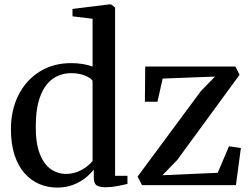

<svg xmlns="http://www.w3.org/2000/svg" viewBox="-20 -839 1136 870"><path d="M239.5 11Q196 11 158 -5.2Q120 -21.5 91 -54.2Q62 -87 45.8 -136.8Q29.5 -186.5 29.5 -253.5Q29.5 -339.5 63.2 -407.2Q97 -475 158.8 -514Q220.5 -553 303 -553Q332 -553 357 -548.5Q382 -544 399.5 -537.5V-754L308.5 -765V-798.5L474 -819H483.5L501.5 -805V-42.5H557.5V-5.5Q538.5 -1 511.8 4.2Q485 9.5 457.5 9.5Q432 9.5 418.5 1.2Q405 -7 405 -35.5V-71Q391 -52 367.2 -33Q343.5 -14 311.2 -1.5Q279 11 239.5 11ZM278.5 -51Q307 -51 330.8 -60.5Q354.5 -70 372.2 -83.5Q390 -97 399.5 -109.5V-473Q391 -486 364.2 -496.8Q337.5 -507.5 303 -507.5Q255.5 -507.5 219.5 -482.2Q183.5 -457 163 -404Q142.5 -351 142 -268Q141.5 -190.5 160 -142.8Q178.5 -95 209.8 -73Q241 -51 278.5 -51ZM954.5 -492 717 -483 693.5 -378H636.5L638 -537.5H1047L1065.5 -500L783 -114L716 -45L966.5 -56L1017.5 -176L1071.5 -168.5L1049 0H623.5L603.5 -39L890.5 -426.5Z"/></svg>

Font: Merriweather 60pt
Style: Regular
Weight: 400
Version: Version 2.100